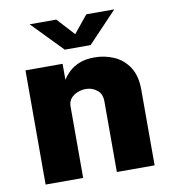

<svg xmlns="http://www.w3.org/2000/svg" viewBox="-81 -786 762 856"><g transform="rotate(-10 300.0 -358.0)"><path d="M56.5 0V-517H224.5V-444.5Q235.5 -462.5 253.8 -480Q272 -497.5 300.2 -509Q328.5 -520.5 369 -520.5Q415.5 -520.5 456.8 -502.5Q498 -484.5 524 -445.2Q550 -406 550 -342.5V0H379V-320Q379 -354 357 -371.2Q335 -388.5 306.5 -388.5Q287.5 -388.5 269 -381.2Q250.5 -374 238.5 -359.8Q226.5 -345.5 226.5 -324V0ZM245 -577.5 110.5 -716H231L303 -637.5L367 -716H493.5L362 -577.5Z"/></g></svg>

Font: Public Sans Thin ExtraBold
Style: Regular
Weight: 800
Version: Version 1.007